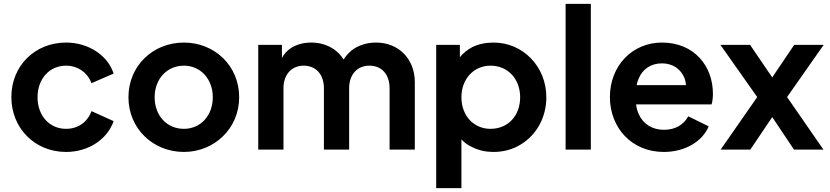

<svg xmlns="http://www.w3.org/2000/svg" viewBox="-20 -777 4308 997"><path d="M323 12C441 12 538 -55 570 -148L455 -200C435 -144 386 -108 323 -108C237 -108 175 -176 175 -272C175 -368 237 -436 323 -436C384 -436 435 -400 455 -345L570 -395C539 -491 438 -556 323 -556C161 -556 39 -435 39 -273C39 -111 161 12 323 12Z M935 12C1092 12 1222 -109 1222 -272C1222 -436 1094 -556 935 -556C774 -556 647 -435 647 -272C647 -109 775 12 935 12ZM935 -108C846 -108 783 -177 783 -272C783 -366 846 -436 935 -436C1022 -436 1085 -366 1085 -272C1085 -177 1022 -108 935 -108Z M1452 0V-319C1452 -390 1494 -436 1557 -436C1621 -436 1662 -390 1662 -319V0H1793V-319C1793 -390 1835 -436 1898 -436C1963 -436 2003 -390 2003 -319V0H2134V-350C2134 -472 2049 -556 1933 -556C1890 -556 1851 -545 1818 -524C1797 -510 1779 -491 1764 -468C1752 -489 1735 -506 1714 -521C1680 -544 1641 -556 1596 -556C1555 -556 1520 -546 1490 -527C1471 -514 1455 -497 1444 -476V-544H1321V0Z M2376 200V-53C2392 -36 2411 -22 2434 -12C2467 4 2503 12 2542 12C2595 12 2642 -1 2683 -26C2766 -76 2817 -167 2817 -272C2817 -431 2696 -556 2543 -556C2501 -556 2464 -548 2432 -532C2407 -519 2385 -501 2368 -480V-544H2245V200ZM2527 -108C2440 -108 2376 -176 2376 -272C2376 -367 2440 -436 2527 -436C2618 -436 2681 -366 2681 -272C2681 -176 2618 -108 2527 -108Z M3048 0V-757H2917V0Z M3427 12C3538 12 3628 -43 3660 -121L3554 -173C3530 -130 3488 -103 3428 -103C3368 -103 3320 -132 3297 -184C3290 -199 3285 -216 3283 -235H3675C3680 -250 3682 -271 3682 -290C3682 -434 3585 -556 3417 -556C3264 -556 3147 -436 3147 -273C3147 -115 3259 12 3427 12ZM3286 -335C3288 -346 3291 -357 3296 -368C3317 -420 3362 -448 3417 -448C3474 -448 3516 -418 3535 -370C3539 -359 3541 -348 3542 -335Z M3876 0 3990 -169 4103 0H4256L4067 -273L4257 -544H4104L3990 -375L3875 -544H3721L3912 -273L3722 0Z"/></svg>

Font: Plus Jakarta Sans
Style: Bold
Weight: 700
Designer: Gumpita Rahayu
Foundry: Tokotype
Version: Version 2.071;gftools[0.9.30]